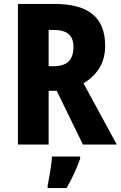

<svg xmlns="http://www.w3.org/2000/svg" viewBox="-20 -734 613 975"><path d="M256 -714Q387 -714 450.5 -661.5Q514 -609 514 -502Q514 -436 484.5 -388.5Q455 -341 404 -311L573 0H401L268 -273H227V0H71V-714ZM250 -582H227V-398H252Q305 -398 329 -422.5Q353 -447 353 -495Q353 -541 328 -561.5Q303 -582 250 -582ZM387 72Q374 109 356.5 147Q339 185 318 221H222V208Q226 189 230.5 162.5Q235 136 239 109Q243 82 244 61H387Z"/></svg>

Font: Noto Sans Sinhala Condensed ExtraBold
Style: Regular
Weight: 800
Width: 3
Designer: Jelle Bosma - Monotype Design Team
Foundry: Monotype Imaging Inc.
Version: Version 2.006; ttfautohint (v1.8.4.7-5d5b)